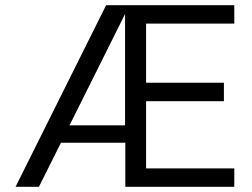

<svg xmlns="http://www.w3.org/2000/svg" viewBox="-20 -720 973 740"><path d="M883 -700V-629H543V-401H843V-330H543V-71H883V0H463V-170H215L130 0H40L389 -700ZM248 -237H462V-666Z"/></svg>

Font: Fivo Sans Modern
Style: Regular
Weight: 400
Designer: Alexander Slobzheninov
Foundry: Alexander Slobzheninov
Version: 1.0